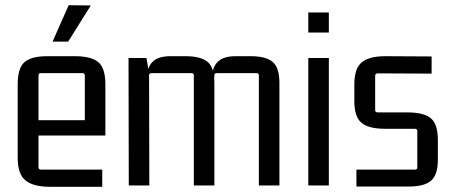

<svg xmlns="http://www.w3.org/2000/svg" viewBox="-20 -713 1726 738"><path d="M373 5H173Q108 5 78 -19.5Q48 -44 48 -106V-389Q48 -451 74 -474Q100 -497 162 -497H267Q331 -497 358 -474Q385 -451 385 -389V-192H118V-251H306V-423Q306 -432 296 -432H137Q128 -432 128 -423V-70Q128 -61 137 -61H373ZM182 -553H242L329 -692L244 -693Z M635 -497H693Q752 -497 778 -475Q804 -453 804 -395V0H725V-423Q725 -432 716 -432H563Q553 -432 553 -423L554 0H475L474 -490H543L553 -432L544 -405Q544 -452 565.5 -474.5Q587 -497 635 -497ZM885 -497H944Q1002 -497 1028 -475Q1054 -453 1054 -395V0H975V-423Q975 -432 966 -432H813Q804 -432 804 -423L802 -393L794 -405Q794 -452 816 -474.5Q838 -497 885 -497Z M1244 0H1165V-490H1244ZM1244 -588H1165V-665H1244Z M1552 4H1350V-61H1575Q1584 -61 1584 -70V-209Q1584 -218 1575 -218H1460Q1397 -218 1369.5 -241Q1342 -264 1342 -324V-388Q1342 -450 1370.5 -473.5Q1399 -497 1461 -497L1639 -496V-430L1432 -431Q1422 -431 1422 -421V-290Q1422 -281 1432 -281H1545Q1609 -281 1636 -258.5Q1663 -236 1663 -175V-99Q1663 -41 1637 -18.5Q1611 4 1552 4Z"/></svg>

Font: Gemunu Libre ExtraLight
Style: Regular
Weight: 400
Version: Version 1.100